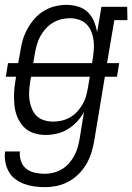

<svg xmlns="http://www.w3.org/2000/svg" viewBox="-21 -548 545 791"><path d="M164 223Q142 223 120 220Q98 217 78 209.5Q58 202 41.5 189.5Q25 177 15 159Q5 141 1 119.5Q-3 98 0 76H61Q59 97 65.5 116Q72 135 87 147Q102 159 122.5 163.5Q143 168 164 168Q181 168 199 163.5Q217 159 234 149Q251 139 263.5 124.5Q276 110 285 93.5Q294 77 299 59Q304 41 307 24L325 -87Q314 -66 297 -47.5Q280 -29 258.5 -16Q237 -3 213.5 2.5Q190 8 167 8Q141 8 117 0Q93 -8 76.5 -25.5Q60 -43 50.5 -66Q41 -89 38.5 -114Q36 -139 37 -165Q38 -191 43 -218L45 -232H3L12 -288H54L63 -338Q66 -361 73 -384Q80 -407 92 -429Q104 -451 121 -470.5Q138 -490 159.5 -503Q181 -516 205 -522Q229 -528 252 -528Q277 -528 300.5 -521Q324 -514 340.5 -498Q357 -482 366 -460.5Q375 -439 379 -415L397 -520H503L504 -465H450L420 -288H470L461 -232H411L367 33Q363 57 355.5 81Q348 105 335 127.5Q322 150 303 169Q284 188 260.5 200.5Q237 213 212.5 218Q188 223 164 223ZM358 -288 361 -305Q364 -324 365.5 -343.5Q367 -363 364.5 -382Q362 -401 355 -418.5Q348 -436 335 -448.5Q322 -461 304 -467Q286 -473 266 -473Q249 -473 231 -468.5Q213 -464 196.5 -454Q180 -444 167 -429.5Q154 -415 145 -398.5Q136 -382 131 -364Q126 -346 123 -329L116 -288ZM198 -47Q215 -47 233 -51Q251 -55 267.5 -64.5Q284 -74 296.5 -87.5Q309 -101 318.5 -117Q328 -133 333 -150Q338 -167 341 -185L349 -232H107L103 -209Q100 -189 99 -170Q98 -151 101 -133Q104 -115 111 -98.5Q118 -82 130.5 -70Q143 -58 161 -52.5Q179 -47 198 -47Z"/></svg>

Font: Iosevka Curly Slab Light
Style: Italic
Weight: 300
Italic angle: -9°
Monospace: yes
Designer: Belleve Invis
Foundry: Belleve Invis
Version: Version 22.1.2; ttfautohint (v1.8.4)